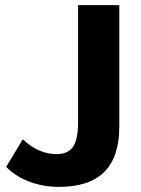

<svg xmlns="http://www.w3.org/2000/svg" viewBox="-20 -720 549 750"><path d="M4 -68 69 -176Q130 -118 201 -118Q246 -118 265.5 -147Q285 -176 285 -242V-700H446V-225Q446 -107 387.5 -48.5Q329 10 210 10Q149 10 95.5 -10Q42 -30 4 -68Z"/></svg>

Font: Sarabun ExtraBold
Style: Regular
Weight: 800
Version: Version 1.000; ttfautohint (v1.6)